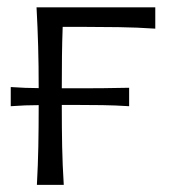

<svg xmlns="http://www.w3.org/2000/svg" viewBox="-20 -516 482 536"><path d="M83 0Q86 -55.5 87 -107Q88 -158.5 88 -219.5V-222.5Q69.5 -222.5 50 -221.8Q30.5 -221 10 -219.5V-273Q30.5 -271.5 50 -270.8Q69.5 -270 88 -270Q88 -334.5 86.5 -387.2Q85 -440 82 -495.5H413.5V-436Q363 -439.5 311.5 -440.2Q260 -441 211 -441H155Q153.5 -400.5 153 -359.8Q152.5 -319 152.5 -269.5H200.5Q230.5 -269.5 266 -269.8Q301.5 -270 340.5 -271V-219.5Q301.5 -222 266 -222.5Q230.5 -223 200.5 -223H152.5V-219.5Q152.5 -158.5 153.5 -107Q154.5 -55.5 158 0Z"/></svg>

Font: Commissioner Flair Light
Style: Regular
Weight: 300
Designer: Kostas Bartsokas
Foundry: Kostas Bartsokas
Version: Version 1.000; ttfautohint (v1.8.3)